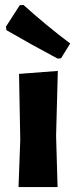

<svg xmlns="http://www.w3.org/2000/svg" viewBox="-20 -757 311 777"><path d="M75 -737Q167 -654 264 -581L227 -521L213 -520Q111 -574 6 -635L4 -649L60 -736ZM55 0 62 -191 57 -458 214 -470 207 -207 213 0Z"/></svg>

Font: Alegreya Sans ExtraBold
Style: Regular
Weight: 800
Designer: Juan Pablo del Peral
Foundry: Huerta Tipografica
Version: Version 2.007